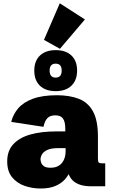

<svg xmlns="http://www.w3.org/2000/svg" viewBox="-20 -1109 671 1143"><path d="M221.2 13.2Q172.4 13.2 127 -2.4Q81.5 -18.1 52.2 -53.5Q22.9 -88.9 22.9 -147.9Q22.9 -211.9 59.8 -251.2Q96.7 -290.5 162.1 -308.6Q227.5 -326.7 314 -326.7H377.4L368.7 -309.6V-341.3Q368.7 -384.8 354.7 -403.6Q340.8 -422.4 309.1 -422.4Q277.8 -422.4 262 -405.5Q246.1 -388.7 238.8 -354L46.9 -383.3Q57.6 -428.2 88.4 -464.1Q119.1 -500 175.5 -521Q231.9 -542 319.3 -542Q393.6 -542 448.2 -521.2Q502.9 -500.5 533 -447Q563 -393.6 563 -294.9V-164.1Q563 -147.5 567.6 -142.1Q572.3 -136.7 587.4 -136.7H606.4V0H523.4Q448.2 0 412.8 -34.9Q377.4 -69.8 377.4 -140.1V-155.3L413.6 -138.2Q408.2 -116.7 397.7 -90.8Q387.2 -64.9 366.5 -41.3Q345.7 -17.6 310.5 -2.2Q275.4 13.2 221.2 13.2ZM281.2 -110.4Q310.5 -110.4 330.3 -122.8Q350.1 -135.3 360.4 -157.7Q370.6 -180.2 370.6 -210V-227.1H325.7Q283.7 -227.1 261 -216.1Q238.3 -205.1 229.7 -189.7Q221.2 -174.3 221.2 -160.2Q221.2 -153.3 224.9 -141.4Q228.5 -129.4 241.2 -119.9Q253.9 -110.4 281.2 -110.4ZM311.5 -566.4Q251.5 -566.4 217.8 -598.6Q184.1 -630.9 184.1 -688.5Q184.1 -746.1 217.8 -778.3Q251.5 -810.5 311.5 -810.5Q371.6 -810.5 405.3 -778.6Q439 -746.6 439 -689Q439 -631.3 405.3 -598.9Q371.6 -566.4 311.5 -566.4ZM311 -647Q347.2 -647 347.2 -688.5Q347.2 -709.5 338.4 -719.7Q329.6 -730 311 -730Q293.5 -730 284.4 -719.7Q275.4 -709.5 275.4 -688.5Q275.4 -668 284.4 -657.5Q293.5 -647 311 -647ZM336.9 -818.4 241.7 -871.6 335.9 -1089.4 485.4 -993.2Z"/></svg>

Font: Schibsted Grotesk Black
Style: Regular
Weight: 900
Designer: Bakken & Baeck AS, Henrik Kongsvoll
Foundry: Schibsted ASA
Version: Version 1.100;gftools[0.9.25]